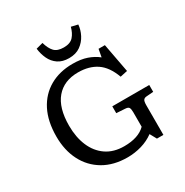

<svg xmlns="http://www.w3.org/2000/svg" viewBox="-210 -1104 1239 1287"><g transform="rotate(-30 409.5 -461.0)"><path d="M409 14Q302 14 224.5 -31.5Q147 -77 105.5 -158Q64 -239 64 -345Q64 -463 106 -545Q148 -627 224 -670.5Q300 -714 401 -714Q465 -714 511 -698Q557 -682 592 -654L603 -714H652L694 -490L638 -478Q605 -568 547 -607Q489 -646 404 -646Q295 -646 234.5 -575Q174 -504 174 -366Q174 -277 203 -208.5Q232 -140 288.5 -101Q345 -62 427 -62Q537 -62 592 -117V-230Q592 -252 586.5 -264Q581 -276 556 -277L490 -281V-334H776V-281L723 -277Q706 -276 698.5 -266Q691 -256 691 -226V3H641L613 -48Q571 -17 518 -1.5Q465 14 409 14ZM402 -758Q351 -758 317.5 -781Q284 -804 266.5 -841.5Q249 -879 244 -922L297 -936Q311 -887 334.5 -862.5Q358 -838 407 -838Q457 -838 481 -865Q505 -892 516 -935L567 -923Q564 -884 544.5 -846Q525 -808 490 -783Q455 -758 402 -758Z"/></g></svg>

Font: Literata 7pt
Style: Regular
Weight: 400
Designer: Latin by Veronika Burian and Jose Scaglione. Greek by Irene Vlachou. Cyrillic by Vera Evstafieva.
Foundry: TypeTogether
Version: Version 3.002